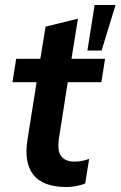

<svg xmlns="http://www.w3.org/2000/svg" viewBox="-20 -741 484 771"><path d="M247 10Q153 10 114.5 -38.5Q76 -87 90 -178L127 -411H30L45 -505H142L163 -634L293 -666L267 -505H402L387 -411H252L217 -187Q209 -135 226 -113.5Q243 -92 279 -92Q296 -92 310 -95Q324 -98 338 -103L322 -4Q303 3 284.5 6.5Q266 10 247 10ZM331 -538 360 -721H444L388 -538Z"/></svg>

Font: Mulish ExtraLight
Style: Italic
Weight: 200
Italic angle: -9°
Designer: Vernon Adams
Foundry: Vernon Adams
Version: Version 3.603